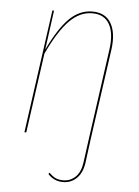

<svg xmlns="http://www.w3.org/2000/svg" viewBox="-52 -569 581 803"><g transform="rotate(5 238.5 -167.5)"><path d="M303.7 -527.8Q358.4 -527.8 382.1 -487.1Q405.8 -446.3 396.5 -377.4L343.3 0L329.6 104.5Q323.7 147.5 300 170.4Q276.4 193.4 242.7 193.4Q204.6 193.4 179.2 165L183.6 159.2Q196.3 172.4 209.5 179.2Q222.7 186 242.7 186Q272.9 186 294.4 165.3Q315.9 144.5 321.3 104L335.4 0L388.2 -377Q397.5 -443.8 376 -482.2Q354.5 -520.5 303.7 -520.5Q251.5 -520.5 207.8 -476.1Q164.1 -431.6 118.7 -335L71.8 0H64L136.2 -517.6H143.1L120.6 -352.1Q164.6 -443.8 207.3 -485.8Q250 -527.8 303.7 -527.8Z"/></g></svg>

Font: Fira Sans Compressed Eight
Style: Italic
Weight: 100
Width: 3
Italic angle: -8°
Designer: Carrois Corporate & Edenspiekermann AG
Foundry: Carrois Corporate GbR & Edenspiekermann AG
Version: Version 4.203;PS 004.203;hotconv 1.0.88;makeotf.lib2.5.64775